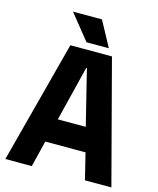

<svg xmlns="http://www.w3.org/2000/svg" viewBox="-131 -988 896 1088"><g transform="rotate(15 317.0 -444.0)"><path d="M160 -897 279 -749H410L330 -897ZM195 -709 6 9H161L199 -145H435L473 9H628L439 -709ZM399 -285H235L315 -608H319Z"/></g></svg>

Font: Kalas SG
Style: Bold
Weight: 700
Designer: Kalas
Foundry: Kalas
Version: Version 2.000;FEAKit 1.0